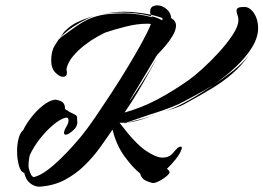

<svg xmlns="http://www.w3.org/2000/svg" viewBox="-20 -651 988 720"><path d="M130 49Q111 50 93.5 36.5Q76 23 71 -3Q58 -5 51 -30Q44 -55 44 -85Q44 -109 49.5 -131Q55 -153 67 -163Q79 -188 98.5 -212.5Q118 -237 140.5 -255Q163 -273 184 -277Q193 -278 208.5 -271.5Q224 -265 224 -242Q241 -230 256.5 -223.5Q272 -217 269 -208V-205Q269 -202 269.5 -199Q270 -196 270 -191Q270 -184 265 -174.5Q260 -165 240 -151Q233 -146 226 -146Q220 -146 220 -153Q220 -161 230 -178Q237 -190 237 -200Q237 -213 223 -209Q202 -202 177.5 -181Q153 -160 130 -131Q107 -102 92 -70Q92 -68 90 -62Q89 -52 88 -46.5Q87 -41 87 -30Q87 -18 94 -1Q101 16 111 12Q132 6 157 -12.5Q182 -31 207 -55.5Q232 -80 253 -103.5Q274 -127 287 -143Q309 -170 338 -212.5Q367 -255 399 -304Q431 -353 460.5 -402Q490 -451 513 -493Q536 -535 546 -561Q542 -562 538 -562Q534 -562 529 -562Q495 -562 452.5 -551.5Q410 -541 375 -529Q368 -526 346 -514Q324 -502 299 -483Q274 -464 254 -440.5Q234 -417 229 -391Q230 -388 230.5 -385Q231 -382 231 -379Q231 -363 216 -363Q203 -363 187.5 -379Q172 -395 172 -424Q172 -459 185.5 -480.5Q199 -502 200 -503L209 -511Q245 -538 271.5 -556Q298 -574 322.5 -583.5Q347 -593 376 -597Q405 -601 447 -601Q495 -601 552 -586Q551 -587 550 -588Q549 -589 548 -590Q568 -586 586 -576Q590 -576 590 -579Q590 -583 585 -585Q575 -588 565 -591Q555 -594 545 -596L548 -590Q495 -604 434 -604Q415 -604 397.5 -602.5Q380 -601 365 -599Q361 -598 357 -597Q357 -597 358 -597Q359 -597 365 -599Q384 -602 404.5 -604.5Q425 -607 446 -607Q470 -607 495 -604Q520 -601 545 -596Q544 -599 543.5 -602Q543 -605 543 -607Q543 -625 558 -629Q561 -630 563.5 -630.5Q566 -631 569 -631Q588 -631 604.5 -617Q621 -603 622 -583Q640 -573 640 -555Q640 -538 627.5 -517Q615 -496 598.5 -477Q582 -458 569 -445Q545 -405 521.5 -365.5Q498 -326 482 -300Q466 -274 466 -272Q466 -270 490 -307Q498 -319 511 -339Q524 -359 536.5 -379.5Q549 -400 557 -413.5Q565 -427 565 -426Q556 -411 538.5 -379Q521 -347 497.5 -307.5Q474 -268 447 -229Q512 -247 571 -278.5Q630 -310 688 -351Q708 -365 739 -393Q770 -421 801 -455Q832 -489 853 -521Q874 -553 874 -576Q874 -586 870.5 -595Q867 -604 867 -611Q867 -618 873 -621.5Q879 -625 896 -625Q917 -625 932.5 -601.5Q948 -578 948 -546Q948 -511 925.5 -474Q903 -437 865 -401Q827 -365 780 -333Q816 -356 852.5 -384.5Q889 -413 914 -445Q886 -405 851.5 -375Q817 -345 773 -318.5Q729 -292 672 -261Q660 -254 641 -247.5Q622 -241 599 -233Q644 -250 690.5 -276.5Q737 -303 780 -333Q746 -311 717 -296Q688 -281 676 -274Q653 -261 625 -250Q597 -239 572 -231Q547 -223 532 -218L453 -191H457L446 -188Q444 -188 453 -191Q438 -190 428 -191Q487 -113 526 -86.5Q565 -60 589 -60Q612 -60 624 -72.5Q636 -85 641 -91Q649 -101 658 -101Q662 -101 662 -97Q662 -96 661.5 -94Q661 -92 660 -89Q654 -73 639 -54Q624 -35 606 -18Q611 -15 615 -8Q619 -3 606 8.5Q593 20 576 28.5Q559 37 551 35Q524 28 515.5 18.5Q507 9 506 0Q478 -22 447 -64.5Q416 -107 402 -165Q381 -134 355.5 -98.5Q330 -63 297.5 -31Q265 1 224 23Q183 45 130 49ZM205 -509Q207 -511 213 -520.5Q219 -530 222 -533Q245 -556 269 -567.5Q293 -579 322 -588L332 -591Q327 -590 304 -579Q281 -568 253.5 -550Q226 -532 205 -509Q205 -509 205 -509ZM457 -191Q477 -196 512 -205Q547 -214 583 -227Q546 -214 514 -204Q482 -194 457 -191Z"/></svg>

Font: Smooch
Style: Regular
Weight: 400
Designer: Robert E. Leuschke
Foundry: Robert E. Leuschke
Version: Version 1.010; ttfautohint (v1.8.3)